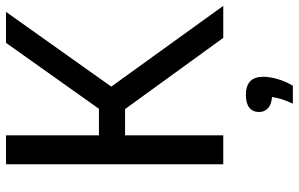

<svg xmlns="http://www.w3.org/2000/svg" viewBox="-202 -578 1017 654"><g transform="rotate(-90 307.0 -251.5)"><path d="M74 0V-740H172.5V-423.5H263L487.5 -740H593L338.5 -381.5L613.5 0H504.5L262 -334.5H172.5V0ZM280.5 237Q290.5 215 295.8 198.2Q301 181.5 303 166Q277 164 264.5 152Q252 140 252 121.5Q252 101 266.5 89Q281 77 310.5 77Q372 77 372 136.5Q372 159 363.8 186.5Q355.5 214 341.5 237Z"/></g></svg>

Font: Encode Sans Semi Condensed Medium
Style: Regular
Weight: 500
Width: 4
Designer: Multiple Designers
Foundry: Impallari Type
Version: Version 3.000; ttfautohint (v1.8.3) -l 8 -r 50 -G 200 -x 14 